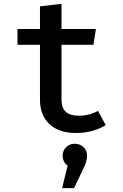

<svg xmlns="http://www.w3.org/2000/svg" viewBox="-20 -679 640 999"><path d="M376 13Q286 13 237 -33.5Q188 -80 188 -160V-446H71V-528H188V-646L300 -659V-528H479L466 -446H300V-161Q300 -118 322 -97.5Q344 -77 392 -77Q445 -77 490 -102L530 -28Q500 -9 460 2Q420 13 376 13ZM433 131Q433 159 415 196L365 300H303L332 183Q306 164 306 131Q306 105 324 87Q342 69 369 69Q396 69 414.5 86.5Q433 104 433 131Z"/></svg>

Font: Fira Mono Medium
Style: Regular
Weight: 500
Designer: Carrois Corporate & Edenspiekermann AG
Foundry: Carrois Corporate GbR & Edenspiekermann AG
Version: Version 3.206